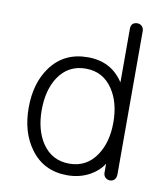

<svg xmlns="http://www.w3.org/2000/svg" viewBox="-84 -802 773 892"><g transform="rotate(10 302.5 -356.0)"><path d="M522.5 -700.2Q522.5 -715.8 512.7 -724.6Q503.9 -732.4 492.2 -732.4Q479.5 -732.4 470.7 -725.6Q461.9 -716.8 461.9 -702.1V-448.2Q431.6 -494.1 389.6 -515.6Q348.6 -537.1 293 -537.1Q180.7 -537.1 118.2 -451.2Q62.5 -375 62.5 -258.8Q62.5 -143.6 118.2 -67.4Q180.7 19.5 293 19.5Q351.6 19.5 399.4 -6.8Q440.4 -30.3 461.9 -64.5V-22.5Q461.9 -8.8 470.7 0Q479.5 7.8 491.2 8.8Q503.9 8.8 511.7 2Q521.5 -6.8 522.5 -22.5ZM293 -483.4Q375 -483.4 420.9 -414.1Q461.9 -352.5 461.9 -258.8Q461.9 -166 420.9 -104.5Q375 -35.2 293 -35.2Q210 -35.2 164.1 -104.5Q124 -166 124 -258.8Q124 -352.5 164.1 -414.1Q210 -483.4 293 -483.4Z"/></g></svg>

Font: Gulim
Style: Regular
Weight: 400
Version: Version 2.21